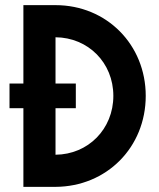

<svg xmlns="http://www.w3.org/2000/svg" viewBox="-20 -727 619 747"><path d="M17 -306H71V0H196C395 -1 547 -154 547 -354C547 -553 395 -707 196 -707H71V-402H17ZM196 -125V-306H275V-402H196V-582C323 -581 421 -483 421 -354C421 -225 323 -126 196 -125Z"/></svg>

Font: Lineal
Style: Bold
Weight: 700
Designer: Created by Frank Adebiaye with contributions from Anton Moglia & Ariel Martín Pérez
Created by Frank ADEBIAYE with FontF
Foundry: Velvetyne Type Foundry
Version: Version 2.000;Glyphs 3.2 (3227)